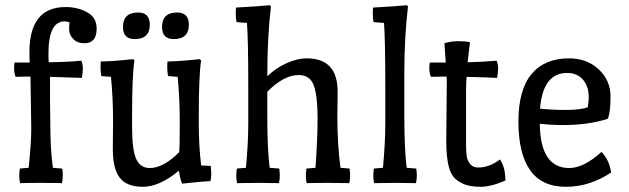

<svg xmlns="http://www.w3.org/2000/svg" viewBox="-20 -702 2416 737"><path d="M100 -208 97 -408Q53 -408 40 -407Q34 -424 34 -440Q34 -456 36 -462H94Q93 -471 93 -502Q93 -675 232 -675Q278 -675 314.5 -655Q351 -635 351 -592Q351 -536 304 -536Q277 -536 261.5 -552Q246 -568 245.5 -588Q245 -608 247 -616Q238 -620 228 -620Q166 -620 166 -496Q166 -471 167 -463Q242 -464 292 -469Q298 -456 298 -440Q298 -424 294 -403Q280 -404 172 -407V-313L173 -237Q173 -128 183 -58L219 -55Q221 -46 221 -31Q221 -16 218 1Q190 0 136 0Q82 0 57 1Q54 -14 54 -27.5Q54 -41 56 -55L90 -58Q100 -155 100 -208Z M413 -129 414 -236Q414 -325 406 -407L369 -410Q366 -426 366 -443Q366 -460 367 -466Q418 -467 491 -475L496 -470Q487 -411 487 -259V-212Q487 -128 502.5 -92.5Q518 -57 555 -57Q607 -57 668 -118Q670 -141 670 -207V-236Q670 -325 662 -407L625 -410Q622 -427 622 -443.5Q622 -460 623 -466Q674 -467 747 -475L752 -470Q743 -411 743 -259V-227Q743 -145 752 -67L789 -65Q791 -43 791 -32.5Q791 -22 788 -7Q749 -5 679 3Q671 -15 667 -47Q592 15 529 15Q466 15 439.5 -20Q413 -55 413 -129ZM555 -607Q555 -552 497 -552Q452 -552 452 -598Q452 -654 510 -654Q555 -654 555 -607ZM705 -607Q705 -552 647 -552Q602 -552 602 -598Q602 -654 660 -654Q705 -654 705 -607Z M1276 -350 1275 -253Q1275 -147 1287 -58L1322 -55Q1324 -39 1324 -27.5Q1324 -16 1321 1Q1286 0 1238.5 0Q1191 0 1157 1Q1154 -14 1154 -25.5Q1154 -37 1156 -55L1191 -58Q1199 -166 1199 -250Q1199 -334 1184.5 -374Q1170 -414 1126 -414Q1070 -414 1006 -350V-256Q1006 -133 1015 -58L1052 -55Q1054 -39 1054 -27.5Q1054 -16 1051 1Q1016 0 970 0Q924 0 890 1Q887 -14 887 -25.5Q887 -37 889 -55L924 -58Q933 -152 933 -232V-369Q933 -549 928 -614L888 -617Q885 -630 885 -647.5Q885 -665 886 -673Q977 -678 1016 -682L1020 -677Q1006 -558 1006 -409Q1036 -439 1078 -458.5Q1120 -478 1158 -478Q1276 -478 1276 -350Z M1459 -232V-369Q1459 -549 1454 -614L1414 -617Q1411 -630 1411 -647.5Q1411 -665 1412 -673Q1503 -678 1542 -682L1546 -677Q1532 -558 1532 -421V-256Q1532 -133 1541 -58L1578 -55Q1580 -39 1580 -27.5Q1580 -16 1577 1Q1542 0 1496 0Q1450 0 1416 1Q1413 -14 1413 -25.5Q1413 -37 1415 -55L1450 -58Q1459 -152 1459 -232Z M1693 -162Q1693 -162 1695 -385Q1695 -400 1694 -408Q1652 -408 1634 -407Q1628 -423 1628 -438.5Q1628 -454 1630 -462H1691L1686 -536Q1711 -544 1738.5 -544Q1766 -544 1784 -540L1775 -463Q1830 -464 1886 -469Q1892 -456 1892 -440.5Q1892 -425 1888 -403Q1851 -405 1771 -407Q1769 -387 1769 -348V-145Q1769 -119 1771.5 -102.5Q1774 -86 1784.5 -72.5Q1795 -59 1815 -59Q1859 -59 1899 -90Q1920 -60 1920 -9Q1865 15 1824.5 15Q1784 15 1760 4.5Q1736 -6 1723 -20.5Q1710 -35 1703 -61Q1693 -98 1693 -162Z M2143 -222Q2094 -222 2052 -227Q2054 -57 2165 -57Q2221 -57 2289 -119Q2318 -89 2326 -40Q2244 15 2152 15Q2060 15 2015 -48.5Q1970 -112 1970 -235Q1970 -358 2020.5 -418Q2071 -478 2164 -478Q2233 -478 2278 -436Q2323 -394 2323.5 -333Q2324 -272 2313 -246Q2238 -222 2143 -222ZM2157 -422Q2064 -422 2053 -285Q2098 -280 2152 -280Q2206 -280 2236 -290Q2240 -315 2240 -327Q2240 -371 2217.5 -396.5Q2195 -422 2157 -422Z"/></svg>

Font: Port Lligat Slab
Style: Regular
Weight: 400
Designer: Dario Muhafara, Eduardo Rodriguez Tunni
Foundry: Tipo
Version: Version 1.002